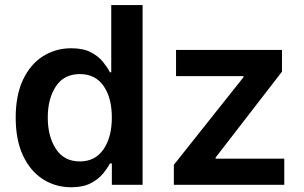

<svg xmlns="http://www.w3.org/2000/svg" viewBox="-20 -748 1230 777"><path d="M268.6 9.8Q204.1 9.8 153.1 -23.2Q102.1 -56.2 72.8 -119.1Q43.5 -182.1 43.5 -272Q43.5 -362.8 73.2 -425.5Q103 -488.3 154.1 -520.5Q205.1 -552.7 268.1 -552.7Q316.9 -552.7 347.9 -536.4Q378.9 -520 397 -497.3Q415 -474.6 424.8 -455.6H430.2V-727.5H557.1V0H432.6V-86.4H424.8Q414.6 -66.9 396 -44.4Q377.4 -22 346.4 -6.1Q315.4 9.8 268.6 9.8ZM303.2 -94.7Q365.2 -94.7 398.9 -143.8Q432.6 -192.9 432.6 -272.5Q432.6 -352.1 399.2 -400.1Q365.7 -448.2 303.2 -448.2Q238.8 -448.2 206.1 -398.4Q173.3 -348.6 173.3 -272.5Q173.3 -195.8 206.3 -145.3Q239.3 -94.7 303.2 -94.7ZM683.6 0V-81.1L965.3 -435.5V-439.9H692.4V-545.9H1121.1V-458L852.5 -110.4V-106H1130.4V0Z"/></svg>

Font: Inter-SemiBold
Style: Regular
Weight: 600
Designer: Rasmus Andersson
Foundry: rsms
Version: Version 4.000;git-a52131595